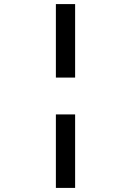

<svg xmlns="http://www.w3.org/2000/svg" viewBox="-20 -780 640 938"><path d="M253 -401V-760H347V-401ZM253 138V-221H347V138Z"/></svg>

Font: IBM Plex Mono Medium
Style: Regular
Weight: 500
Monospace: yes
Designer: Mike Abbink, Paul van der Laan, Pieter van Rosmalen
Foundry: Bold Monday
Version: Version 2.3